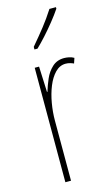

<svg xmlns="http://www.w3.org/2000/svg" viewBox="-119 -808 500 854"><g transform="rotate(-15 131.0 -381.5)"><path d="M208 -535Q218 -535 230.5 -532.5Q243 -530 253 -524L245 -500Q239 -503 229 -506Q219 -509 208 -509Q181 -509 160 -487.5Q139 -466 125 -431.5Q111 -397 104 -356.5Q97 -316 97 -277V0H71V-527H91L96 -409H98Q106 -436 118.5 -465Q131 -494 153 -514.5Q175 -535 208 -535ZM232 -756Q216 -732 193.5 -704Q171 -676 148 -650.5Q125 -625 105 -606H91V-618Q125 -658 151 -691Q177 -724 202 -763H232Z"/></g></svg>

Font: Noto Sans Hebrew ExtraCondensed Thin
Style: Regular
Weight: 100
Width: 2
Designer: Monotype Design Team
Foundry: Monotype Imaging Inc.
Version: Version 2.004; ttfautohint (v1.8.4.7-5d5b)